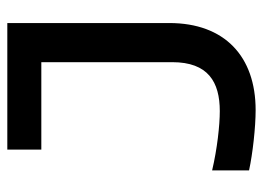

<svg xmlns="http://www.w3.org/2000/svg" viewBox="-117 -593 719 525"><g transform="rotate(-90 242.5 -330.5)"><path d="M201 -89C163 -89 98 -96 39 -110V-9C85 1 157 9 204 9C351 9 442 -76 442 -227V-670H96V-577H335V-219C335 -121 281 -89 201 -89Z"/></g></svg>

Font: LT Wave Text Medium
Style: Regular
Weight: 500
Designer: Daniel Lyons
Version: Version 2.5 (Glyphs App)